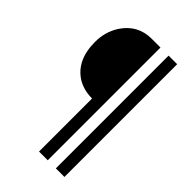

<svg xmlns="http://www.w3.org/2000/svg" viewBox="-214 -759 835 835"><g transform="rotate(45 204.0 -341.5)"><path d="M34.2 -504.9Q34.2 -392.6 109.4 -344.7Q148.4 -321.3 199.2 -321.3V4.9H252.9V-688.5H199.2Q113.3 -688.5 65.4 -615.2Q34.2 -566.4 34.2 -504.9ZM302.7 4.9H355.5V-688.5H302.7Z"/></g></svg>

Font: Post No Bills Colombo
Style: SemiBold
Weight: 700
Designer: Kosala Senevirathne, Siva Puranthara, Lasantha Premarathna, Tharique Azeez
Foundry: Mooniak
Version: Version 1.220 ; ttfautohint (v1.5)